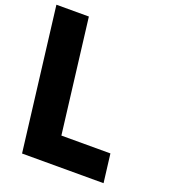

<svg xmlns="http://www.w3.org/2000/svg" viewBox="-183 -935 933 1045"><g transform="rotate(20 283.0 -412.5)"><path d="M151.7 -825H-36.3L65 0H537L516.7 -165H232.7Z"/></g></svg>

Font: Hussar
Style: BdOpOblOne
Weight: 700
Foundry: Cannot Into Space Fonts
Version: Version 2.00